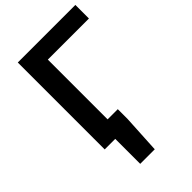

<svg xmlns="http://www.w3.org/2000/svg" viewBox="-270 -816 1120 1120"><g transform="rotate(-45 290.5 -255.5)"><path d="M193 0H106V-717H581V-605H242V-112H326V-30L313 206H193Z"/></g></svg>

Font: Nebula Sans Semibold
Style: Regular
Weight: 600
Designer: Paul D. Hunt for Adobe (as Source Sans)
Foundry: Nebula Entertainment & Broadcasting LLC
Version: Version 1.010